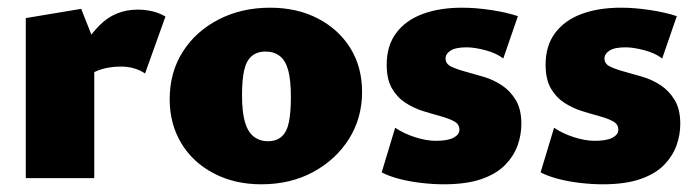

<svg xmlns="http://www.w3.org/2000/svg" viewBox="-20 -463 1814 499"><path d="M47 0V-416L191 -440L225 -354V0ZM185 -244 163 -283Q198 -356 238.5 -397Q279 -438 338 -438Q358 -438 376.5 -433.5Q395 -429 410 -420L357 -272Q344 -281 328 -285.5Q312 -290 294 -290Q259 -290 231.5 -278.5Q204 -267 185 -244Z M659 16Q590 16 535.5 -12.5Q481 -41 451 -91Q421 -141 421 -205Q421 -275 455 -328.5Q489 -382 548.5 -412.5Q608 -443 682 -443Q752 -443 806 -415Q860 -387 890.5 -338Q921 -289 921 -224Q921 -156 887 -102Q853 -48 794 -16Q735 16 659 16ZM676 -96Q699 -96 712.5 -108.5Q726 -121 731 -146.5Q736 -172 736 -211Q736 -255 729 -280.5Q722 -306 707 -317.5Q692 -329 670 -329Q648 -329 634 -317Q620 -305 614.5 -280Q609 -255 609 -216Q609 -172 616.5 -146Q624 -120 639.5 -108Q655 -96 676 -96Z M1133 16Q1106 16 1075.5 12.5Q1045 9 1018 2Q991 -5 972 -15L1007 -131Q1029 -116 1058.5 -106.5Q1088 -97 1113 -97Q1143 -97 1158.5 -105Q1174 -113 1174 -126Q1174 -140 1160.5 -147.5Q1147 -155 1125 -161Q1103 -167 1079 -174.5Q1055 -182 1033.5 -196Q1012 -210 998.5 -233.5Q985 -257 985 -295Q985 -344 1009.5 -377Q1034 -410 1078 -426.5Q1122 -443 1181 -443Q1216 -443 1256 -437Q1296 -431 1326 -421L1288 -311Q1270 -325 1241.5 -332.5Q1213 -340 1193 -340Q1164 -340 1151 -331.5Q1138 -323 1138 -311Q1138 -297 1152.5 -290Q1167 -283 1189 -277Q1211 -271 1236.5 -263.5Q1262 -256 1284 -241.5Q1306 -227 1320.5 -203Q1335 -179 1335 -141Q1335 -112 1325 -84.5Q1315 -57 1292.5 -34Q1270 -11 1231 2.5Q1192 16 1133 16Z M1546 16Q1519 16 1488.5 12.5Q1458 9 1431 2Q1404 -5 1385 -15L1420 -131Q1442 -116 1471.5 -106.5Q1501 -97 1526 -97Q1556 -97 1571.5 -105Q1587 -113 1587 -126Q1587 -140 1573.5 -147.5Q1560 -155 1538 -161Q1516 -167 1492 -174.5Q1468 -182 1446.5 -196Q1425 -210 1411.5 -233.5Q1398 -257 1398 -295Q1398 -344 1422.5 -377Q1447 -410 1491 -426.5Q1535 -443 1594 -443Q1629 -443 1669 -437Q1709 -431 1739 -421L1701 -311Q1683 -325 1654.5 -332.5Q1626 -340 1606 -340Q1577 -340 1564 -331.5Q1551 -323 1551 -311Q1551 -297 1565.5 -290Q1580 -283 1602 -277Q1624 -271 1649.5 -263.5Q1675 -256 1697 -241.5Q1719 -227 1733.5 -203Q1748 -179 1748 -141Q1748 -112 1738 -84.5Q1728 -57 1705.5 -34Q1683 -11 1644 2.5Q1605 16 1546 16Z"/></svg>

Font: Ysabeau Office Black
Style: Regular
Weight: 900
Designer: Christian Thalmann (Catharsis Fonts)
Version: Version 2.001;gftools[0.9.30]; featfreeze: tnum,lnum,ss02